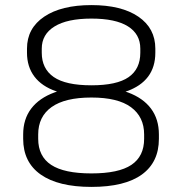

<svg xmlns="http://www.w3.org/2000/svg" viewBox="-20 -727 716 754"><path d="M339 7Q209 7 140 -41.5Q71 -90 71 -182V-199Q71 -259 102.5 -300.5Q134 -342 194 -364Q254 -386 339 -386Q423 -386 482.5 -364Q542 -342 573 -300.5Q604 -259 604 -199V-182Q604 -90 537 -41.5Q470 7 339 7ZM339 -46Q446 -46 496 -79.5Q546 -113 546 -182V-199Q546 -268 494.5 -306Q443 -344 339 -344Q235 -344 182.5 -306.5Q130 -269 130 -199V-182Q130 -113 181 -79.5Q232 -46 339 -46ZM339 -349Q257 -349 200.5 -368.5Q144 -388 115 -426.5Q86 -465 86 -520V-536Q86 -616 153.5 -661.5Q221 -707 339 -707Q457 -707 523.5 -661.5Q590 -616 590 -536V-520Q590 -464 561.5 -426Q533 -388 477 -368.5Q421 -349 339 -349ZM339 -392Q439 -392 485 -424Q531 -456 531 -520V-536Q531 -593 482.5 -623.5Q434 -654 339 -654Q244 -654 194 -623Q144 -592 144 -536V-520Q144 -457 191 -424.5Q238 -392 339 -392Z"/></svg>

Font: Pathway Extreme 8pt Thin 12pt Thin
Style: Regular
Weight: 250
Version: Version 1.001;gftools[0.9.26]